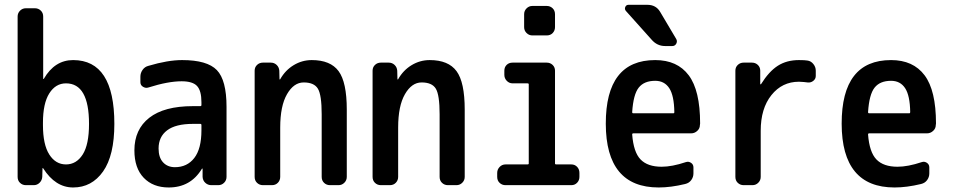

<svg xmlns="http://www.w3.org/2000/svg" viewBox="-20 -785 4040 814"><path d="M162.1 -264.6V-254.9Q162.1 -171.9 189 -129.9Q215.8 -87.9 259.8 -87.9Q303.7 -87.9 330.6 -129.9Q357.4 -171.9 357.4 -259.8Q357.4 -431.6 259.8 -431.6Q215.8 -431.6 189 -389.2Q162.1 -346.7 162.1 -264.6ZM89.8 0Q75.2 0 64.9 -9.8Q54.7 -19.5 54.7 -35.2V-714.8Q54.7 -729.5 64.9 -739.7Q75.2 -750 89.8 -750H127.9Q142.6 -750 152.8 -740.2Q163.1 -730.5 163.1 -714.8V-451.2Q163.1 -450.2 164.1 -450.2Q166 -450.2 166 -451.2Q211.9 -530.3 290 -530.3Q464.8 -530.3 464.8 -259.8Q464.8 -126 417 -58.1Q369.1 9.8 290 9.8Q214.8 9.8 163.1 -71.3Q163.1 -72.3 161.1 -72.3H160.2L159.2 -35.2Q158.2 -20.5 147.9 -10.3Q137.7 0 123 0Z M797.9 -259.8Q724.6 -259.8 688.5 -232.4Q652.3 -205.1 652.3 -155.3Q652.3 -117.2 671.4 -96.7Q690.4 -76.2 721.7 -76.2Q773.4 -76.2 803.7 -115.2Q834 -154.3 834 -232.4V-254.9Q834 -259.8 829.1 -259.8ZM695.3 9.8Q628.9 9.8 589.4 -31.2Q549.8 -72.3 549.8 -147.5Q549.8 -236.3 612.8 -285.6Q675.8 -335 797.9 -335H829.1Q834 -335 834 -339.8V-351.6Q834 -400.4 815.4 -420.4Q796.9 -440.4 750 -440.4Q692.4 -440.4 609.4 -414.1Q597.7 -410.2 586.4 -417Q575.2 -423.8 575.2 -436.5V-460Q575.2 -475.6 584.5 -488.8Q593.8 -502 609.4 -505.9Q691.4 -530.3 752 -530.3Q858.4 -530.3 899.4 -487.8Q940.4 -445.3 940.4 -332V-35.2Q940.4 -20.5 930.2 -10.3Q919.9 0 905.3 0H876Q861.3 0 850.6 -9.8Q839.8 -19.5 838.9 -35.2V-69.3Q838.9 -70.3 837.9 -70.3Q835.9 -70.3 835.9 -69.3Q788.1 9.8 695.3 9.8Z M1094.7 0Q1080.1 0 1069.8 -9.8Q1059.6 -19.5 1059.6 -35.2V-485.4Q1059.6 -500 1069.8 -509.8Q1080.1 -519.5 1094.7 -519.5H1127.9Q1142.6 -519.5 1152.8 -509.8Q1163.1 -500 1164.1 -485.4L1165 -449.2Q1165 -448.2 1166 -448.2Q1168 -448.2 1168 -449.2Q1189.5 -487.3 1225.1 -508.8Q1260.7 -530.3 1301.8 -530.3Q1380.9 -530.3 1415.5 -483.4Q1450.2 -436.5 1450.2 -320.3V-35.2Q1450.2 -20.5 1439.9 -10.3Q1429.7 0 1415 0H1378.9Q1364.3 0 1354 -9.8Q1343.8 -19.5 1343.8 -35.2V-300.8Q1343.8 -382.8 1327.6 -409.2Q1311.5 -435.5 1267.6 -435.5Q1225.6 -435.5 1196.8 -385.7Q1168 -335.9 1168 -244.1V-35.2Q1168 -20.5 1158.2 -10.3Q1148.4 0 1132.8 0Z M1594.7 0Q1580.1 0 1569.8 -9.8Q1559.6 -19.5 1559.6 -35.2V-485.4Q1559.6 -500 1569.8 -509.8Q1580.1 -519.5 1594.7 -519.5H1627.9Q1642.6 -519.5 1652.8 -509.8Q1663.1 -500 1664.1 -485.4L1665 -449.2Q1665 -448.2 1666 -448.2Q1668 -448.2 1668 -449.2Q1689.5 -487.3 1725.1 -508.8Q1760.7 -530.3 1801.8 -530.3Q1880.9 -530.3 1915.5 -483.4Q1950.2 -436.5 1950.2 -320.3V-35.2Q1950.2 -20.5 1939.9 -10.3Q1929.7 0 1915 0H1878.9Q1864.3 0 1854 -9.8Q1843.8 -19.5 1843.8 -35.2V-300.8Q1843.8 -382.8 1827.6 -409.2Q1811.5 -435.5 1767.6 -435.5Q1725.6 -435.5 1696.8 -385.7Q1668 -335.9 1668 -244.1V-35.2Q1668 -20.5 1658.2 -10.3Q1648.4 0 1632.8 0Z M2123 0Q2108.4 0 2098.1 -9.8Q2087.9 -19.5 2087.9 -35.2V-51.8Q2087.9 -66.4 2098.1 -77.1Q2108.4 -87.9 2123 -87.9H2216.8Q2221.7 -87.9 2221.7 -91.8V-427.7Q2221.7 -431.6 2216.8 -431.6H2153.3Q2138.7 -431.6 2128.4 -442.4Q2118.2 -453.1 2118.2 -467.8V-485.4Q2118.2 -500 2127.9 -509.8Q2137.7 -519.5 2153.3 -519.5H2297.9Q2312.5 -519.5 2322.8 -509.8Q2333 -500 2333 -485.4V-91.8Q2333 -87.9 2337.9 -87.9H2402.3Q2417 -87.9 2426.8 -77.6Q2436.5 -67.4 2436.5 -51.8V-35.2Q2436.5 -20.5 2426.8 -10.3Q2417 0 2402.3 0ZM2237.3 -759.8H2297.9Q2312.5 -759.8 2322.8 -750Q2333 -740.2 2333 -724.6V-669.9Q2333 -655.3 2323.2 -645Q2313.5 -634.8 2297.9 -634.8H2237.3Q2222.7 -634.8 2212.4 -645Q2202.1 -655.3 2202.1 -669.9V-724.6Q2202.1 -739.3 2212.4 -749.5Q2222.7 -759.8 2237.3 -759.8Z M2757.8 -442.4Q2710.9 -442.4 2688 -413.6Q2665 -384.8 2660.2 -309.6Q2660.2 -304.7 2665 -304.7H2835Q2838.9 -304.7 2838.9 -309.6Q2837.9 -379.9 2817.4 -411.1Q2796.9 -442.4 2757.8 -442.4ZM2772.5 9.8Q2548.8 9.8 2548.3 -260.3Q2547.9 -530.3 2757.8 -530.3Q2851.6 -530.3 2899.9 -465.8Q2948.2 -401.4 2948.2 -261.7Q2948.2 -260.7 2947.8 -258.3Q2947.3 -255.9 2947.3 -254.9Q2947.3 -240.2 2936 -230Q2924.8 -219.7 2910.2 -219.7H2665Q2660.2 -219.7 2660.2 -214.8Q2666 -139.6 2695.8 -108.9Q2725.6 -78.1 2785.2 -78.1Q2829.1 -78.1 2887.7 -97.7Q2899.4 -101.6 2909.7 -94.7Q2919.9 -87.9 2919.9 -75.2V-49.8Q2919.9 -34.2 2910.6 -21.5Q2901.4 -8.8 2884.8 -4.9Q2824.2 9.8 2772.5 9.8ZM2724.6 -764.6Q2760.7 -764.6 2778.3 -735.4L2846.7 -620.1Q2852.5 -610.4 2847.2 -600.1Q2841.8 -589.8 2830.1 -589.8H2799.8Q2765.6 -589.8 2742.2 -617.2L2633.8 -738.3Q2627 -746.1 2630.9 -755.4Q2634.8 -764.6 2644.5 -764.6Z M3132.8 0Q3118.2 0 3107.9 -9.8Q3097.7 -19.5 3097.7 -35.2V-485.4Q3097.7 -500 3107.9 -509.8Q3118.2 -519.5 3132.8 -519.5H3168Q3182.6 -519.5 3192.9 -509.8Q3203.1 -500 3203.1 -485.4V-428.7Q3203.1 -427.7 3204.1 -427.7H3206.1Q3240.2 -482.4 3277.8 -506.3Q3315.4 -530.3 3367.2 -530.3Q3392.6 -530.3 3403.3 -528.3Q3418 -526.4 3428.2 -513.7Q3438.5 -501 3438.5 -485.4V-462.9Q3438.5 -450.2 3427.7 -441.9Q3417 -433.6 3403.3 -435.5Q3391.6 -437.5 3367.2 -438.5Q3295.9 -438.5 3250.5 -381.8Q3205.1 -325.2 3205.1 -230.5V-35.2Q3205.1 -20.5 3194.8 -10.3Q3184.6 0 3169.9 0Z M3757.8 -442.4Q3710.9 -442.4 3688 -413.6Q3665 -384.8 3660.2 -309.6Q3660.2 -304.7 3665 -304.7H3835Q3838.9 -304.7 3838.9 -309.6Q3837.9 -379.9 3817.4 -411.1Q3796.9 -442.4 3757.8 -442.4ZM3772.5 9.8Q3548.8 9.8 3548.3 -260.3Q3547.9 -530.3 3757.8 -530.3Q3851.6 -530.3 3899.9 -465.8Q3948.2 -401.4 3948.2 -261.7Q3948.2 -260.7 3947.8 -258.3Q3947.3 -255.9 3947.3 -254.9Q3947.3 -240.2 3936 -230Q3924.8 -219.7 3910.2 -219.7H3665Q3660.2 -219.7 3660.2 -214.8Q3666 -139.6 3695.8 -108.9Q3725.6 -78.1 3785.2 -78.1Q3829.1 -78.1 3887.7 -97.7Q3899.4 -101.6 3909.7 -94.7Q3919.9 -87.9 3919.9 -75.2V-49.8Q3919.9 -34.2 3910.6 -21.5Q3901.4 -8.8 3884.8 -4.9Q3824.2 9.8 3772.5 9.8Z"/></svg>

Font: Rounded-L Mgen+ 1m medium
Style: Regular
Weight: 500
Designer: [Source Han Sans]
Ryoko NISHIZUKA  (kana & ideographs); Paul D. Hunt (Latin, Greek & Cyrillic); Wenlong ZHANG  (bopomofo
Version: Version 1.059.20150602